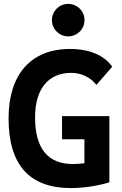

<svg xmlns="http://www.w3.org/2000/svg" viewBox="-20 -954 626 984"><path d="M342.8 9.8C434.6 9.8 511.7 -10.7 540.5 -19.5V-358.9H297.9V-240.2H412.6V-117.7C395 -115.2 375.5 -113.3 354.5 -113.3C225.1 -113.3 159.7 -192.9 159.7 -352.5C159.7 -497.6 227.5 -580.6 344.7 -580.6C396.5 -580.6 443.8 -557.6 474.1 -519L555.2 -612.3C514.2 -669.9 439.9 -703.1 338.9 -703.1C139.2 -703.1 23.9 -573.2 23.9 -347.7C23.9 -109.4 130.4 9.8 342.8 9.8ZM329.6 -767.6C375.5 -767.6 413.1 -804.7 413.1 -850.6C413.1 -897.5 375.5 -934.1 329.6 -934.1C283.7 -934.1 246.1 -897.5 246.1 -850.6C246.1 -804.7 283.7 -767.6 329.6 -767.6Z"/></svg>

Font: CaskaydiaCove Nerd Font
Style: Bold
Weight: 700
Designer: Aaron Bell
Foundry: Saja Typeworks
Version: Version 2111.1;Nerd Fonts 2.3.0